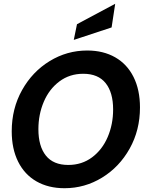

<svg xmlns="http://www.w3.org/2000/svg" viewBox="-20 -981 782 1015"><path d="M42 -287Q42 -407 96.5 -504.5Q151 -602 242.5 -658Q334 -714 441 -714Q526 -714 589 -678Q652 -642 686 -574Q720 -506 720 -413Q720 -293 665.5 -195.5Q611 -98 519.5 -42Q428 14 321 14Q236 14 173 -22Q110 -58 76 -126Q42 -194 42 -287ZM578 -402Q578 -492 538.5 -541.5Q499 -591 420 -591Q348 -591 294 -550.5Q240 -510 211.5 -443Q183 -376 183 -298Q183 -208 222.5 -158.5Q262 -109 341 -109Q413 -109 467 -149.5Q521 -190 549.5 -257Q578 -324 578 -402ZM387 -853 589 -961 570 -836 370 -770Z"/></svg>

Font: Cabin
Style: Bold Italic
Weight: 700
Italic angle: -7°
Designer: Pablo Impallari
Foundry: Pablo Impallari. http://www.impallari.com Igino Marini. http://www.ikern.com
Version: Version 2.200